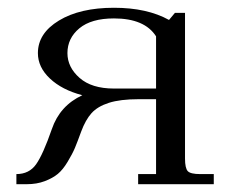

<svg xmlns="http://www.w3.org/2000/svg" viewBox="-20 -472 587 492"><path d="M22 0V-25.9Q54.7 -25.9 72.5 -51Q90.3 -76.2 112.8 -141.1Q133.3 -201.2 190.9 -228Q138.7 -241.7 107.9 -270.8Q77.1 -299.8 77.1 -335.9Q77.1 -386.7 131.1 -419.4Q185.1 -452.1 272 -452.1Q356.9 -452.1 413.1 -420.9L428.2 -439H454.1V-65.9Q454.1 -41 461.2 -33.4Q468.3 -25.9 493.2 -25.9H527.8V0H334V-25.9H379.9V-217.8H335Q288.1 -217.8 259 -208.5Q230 -199.2 214.6 -182.1Q199.2 -165 188 -134.8Q178.2 -107.9 171.9 -92.8Q165.5 -77.6 153.3 -57.4Q141.1 -37.1 128.2 -26.4Q115.2 -15.6 94.7 -7.8Q74.2 0 48.8 0ZM152.8 -335.9Q152.8 -299.8 183.8 -272.5Q214.8 -245.1 272 -245.1H379.9V-378.9Q350.6 -424.8 272 -424.8Q213.9 -424.8 183.3 -399.4Q152.8 -374 152.8 -335.9Z"/></svg>

Font: Dihjauti
Style: Regular
Weight: 400
Designer: T. Christopher White
Version: Version 3.0.0